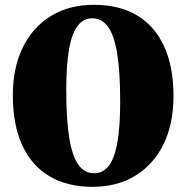

<svg xmlns="http://www.w3.org/2000/svg" viewBox="-20 -738 756 778"><path d="M360.5 -718.5Q463.5 -718.5 535.5 -675.5Q607.5 -632.5 645.2 -549.8Q683 -467 683 -348.5Q683 -236 642.5 -153.5Q602 -71 528.2 -26Q454.5 19 354.5 19Q252 19 179.8 -24.2Q107.5 -67.5 69.8 -150.2Q32 -233 32 -351.5Q32 -464 72.8 -546.5Q113.5 -629 187.2 -673.8Q261 -718.5 360.5 -718.5ZM467 -325.5Q467 -448.5 454.5 -523Q442 -597.5 416.8 -630.8Q391.5 -664 353.5 -664Q319 -664 295.5 -634.5Q272 -605 260.2 -541.2Q248.5 -477.5 248.5 -374.5Q248.5 -251 261 -176.8Q273.5 -102.5 298.5 -69.2Q323.5 -36 361.5 -36Q396.5 -36 420 -65.2Q443.5 -94.5 455.2 -158.5Q467 -222.5 467 -325.5Z"/></svg>

Font: Fraunces ExtraBold
Style: Regular
Weight: 800
Version: Version 1.000;[b76b70a41]